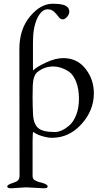

<svg xmlns="http://www.w3.org/2000/svg" viewBox="-20 -726 559 1031"><path d="M214 285 120 280 40 285Q19 285 19 275.5Q19 266 47 257Q75 248 80 238.5Q85 229 85 220L84 -462Q84 -569 141 -637.5Q198 -706 263 -706Q328 -706 344 -686Q352 -677 352 -663.5Q352 -650 340.5 -636Q329 -622 316.5 -622Q304 -622 294.5 -635.5Q285 -649 271 -662.5Q257 -676 236 -676Q203 -676 180 -627.5Q157 -579 157 -500V-357Q157 -349 158 -348Q177 -367 227.5 -390.5Q278 -414 320 -414Q394 -414 439 -357Q484 -300 484 -225Q484 -133 417.5 -59.5Q351 14 259 14Q237 14 205 4.5Q173 -5 159 -18Q155 -18 155 33V220Q155 235 166.5 241.5Q178 248 183.5 250Q189 252 200 254Q236 263 236 276Q236 285 214 285ZM156 -269 155 -205Q155 -157 157.5 -109.5Q160 -62 184 -39.5Q208 -17 274 -17Q312 -17 354 -54Q375 -73 389.5 -109.5Q404 -146 404 -196.5Q404 -247 389.5 -285Q375 -323 352 -340Q309 -369 264.5 -369Q220 -369 182 -340Q159 -323 156 -269Z"/></svg>

Font: EB Garamond
Style: Regular
Weight: 400
Version: Version 0.012